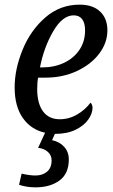

<svg xmlns="http://www.w3.org/2000/svg" viewBox="-20 -566 488 826"><path d="M144 -232Q140 -212 140 -183Q140 -121 165 -87Q190 -53 237 -53Q277 -53 312 -73.5Q347 -94 369 -124Q373 -122 375.5 -115.5Q378 -109 378 -102Q378 -78 360 -52Q342 -26 305.5 -8Q269 10 217 10H216L204 37Q237 44 256.5 66Q276 88 276 120Q276 181 236 210.5Q196 240 132 240Q95 240 62 229L73 181Q107 189 133 189Q163 189 182.5 172.5Q202 156 202 124Q202 102 186 87.5Q170 73 144 70L174 5Q114 -8 78.5 -58Q43 -108 43 -190Q43 -268 77 -351.5Q111 -435 174.5 -490.5Q238 -546 323 -546Q379 -546 410.5 -516.5Q442 -487 442 -435Q442 -382 407 -335.5Q372 -289 311 -260.5Q250 -232 176 -232ZM152 -276H162Q214 -276 256 -296Q298 -316 322 -352Q346 -388 346 -435Q346 -467 333.5 -483.5Q321 -500 297 -500Q249 -500 209 -431.5Q169 -363 152 -276Z"/></svg>

Font: Noto Serif Narrow
Style: Italic
Weight: 400
Width: 4
Italic angle: -12°
Designer: Monotype Design Team
Foundry: Monotype Imaging Inc.
Version: Version 1.001